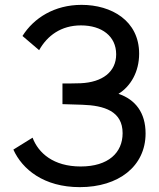

<svg xmlns="http://www.w3.org/2000/svg" viewBox="-20 -755 654 790"><path d="M308.5 15C468 15 579 -71 579 -206C579 -291.5 537 -345.5 467.5 -369C518 -400 552.5 -460 552.5 -534C552.5 -670 438.5 -735 315.5 -735C204 -735 119 -681 72.5 -607L141 -548.5C174.5 -608.5 231.5 -650.5 313 -650.5C399 -650.5 458 -606 458 -531.5C458 -459 401 -416.5 312 -412.5C292.5 -411.5 246 -411.5 237 -411.5V-326.5C246 -326.5 247 -326.5 318.5 -324C409 -321 484.5 -297.5 484.5 -207C484.5 -127 426 -70 312 -70C200 -70 138 -125 114 -188.5L35 -139.5C71.5 -58.5 160 15 308.5 15Z"/></svg>

Font: Hauora Medium
Style: Regular
Weight: 500
Designer: Wayne Shih
Foundry: WCYS
Version: Version 1.001;hotconv 1.0.109;makeotfexe 2.5.65596